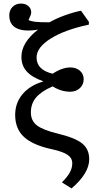

<svg xmlns="http://www.w3.org/2000/svg" viewBox="-20 -826 554 1076"><path d="M381 230 327 196Q358 165 371.5 140Q385 115 385 89Q385 60 359 42Q333 24 274 11Q165 -12 115 -58Q65 -104 65 -182Q65 -249 106 -298Q147 -347 221 -369V-371Q159 -393 129.5 -426Q100 -459 100 -507Q100 -588 193 -660Q115 -647 73.5 -667.5Q32 -688 32 -740Q32 -769 50.5 -787.5Q69 -806 97 -806Q123 -806 139 -792Q155 -778 155 -756Q155 -750 152 -741.5Q149 -733 140 -714Q151 -707 176 -704Q201 -701 257 -701Q296 -723 343 -740Q390 -757 434 -766L478 -704V-688Q342 -659 263.5 -609.5Q185 -560 185 -504Q185 -434 275 -413Q328 -448 374 -448Q407 -448 428 -429.5Q449 -411 449 -382Q449 -352 427.5 -332Q406 -312 374 -312Q322 -312 275 -342Q211 -314 182 -279.5Q153 -245 153 -196Q153 -150 186 -124Q219 -98 301 -78Q401 -54 440.5 -22Q480 10 480 66Q480 145 381 230Z"/></svg>

Font: Literata 7pt
Style: Regular
Weight: 400
Designer: Latin by Veronika Burian and Jose Scaglione. Greek by Irene Vlachou. Cyrillic by Vera Evstafieva.
Foundry: TypeTogether
Version: Version 3.002